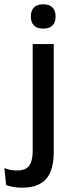

<svg xmlns="http://www.w3.org/2000/svg" viewBox="-76 -694 333 893"><path d="M76 -85V-489H174V-85ZM125 -561Q96 -561 81.8 -575.8Q67.5 -590.5 67.5 -616.5V-618.5Q67.5 -644.5 81.8 -659.2Q96 -674 125 -674Q154 -674 168.2 -659.2Q182.5 -644.5 182.5 -618.5V-616.5Q182.5 -590 168.2 -575.5Q154 -561 125 -561ZM26 179Q4.5 179 -14.8 175.5Q-34 172 -47.5 167L-55.5 87.5Q-42.5 93 -28.2 96Q-14 99 1.5 99Q44.5 99 60.2 76Q76 53 76 10.5V-130.5H174V15.5Q174 66 159.8 102.8Q145.5 139.5 113 159.2Q80.5 179 26 179Z"/></svg>

Font: Anek Gurmukhi Medium
Style: Regular
Weight: 500
Designer: Sarang Kulkarni (Gurmukhi), Yesha Goshar (Latin)
Foundry: Ek Type
Version: Version 1.003